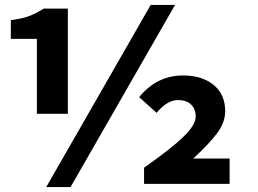

<svg xmlns="http://www.w3.org/2000/svg" viewBox="-20 -748 1049 781"><path d="M130 -590H24V-666Q70 -672 98 -682.5Q126 -693 158 -713H256V-285H130ZM593 -728H692L267 13H168ZM776 -274Q776 -305 757 -323Q738 -341 704 -341Q660 -341 617 -289L546 -353Q618 -441 724 -441Q802 -441 849 -402.5Q896 -364 896 -296Q896 -250 863 -206Q830 -162 766 -103H914V0H566V-66Q672 -140 724 -189.5Q776 -239 776 -274Z"/></svg>

Font: Nebula Sans Bold
Style: Regular
Weight: 700
Designer: Paul D. Hunt for Adobe (as Source Sans)
Foundry: Nebula Entertainment & Broadcasting LLC
Version: Version 1.010